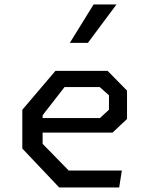

<svg xmlns="http://www.w3.org/2000/svg" viewBox="-20 -826 660 846"><path d="M78.3 -171.5V-342.2L224.2 -513.7H454.2L539.7 -426.8V-301.8L476 -241.8H136.8V-305.8H420.2L460.2 -342.5V-406.2L419.2 -442.5H264.5L167.8 -318.2V-192.2L282.8 -74.5H516.8L505.2 0H240.8ZM493.2 -806.2H392.3L287.8 -637.2H367.3Z"/></svg>

Font: Monaspace Krypton Var ExLight
Style: Regular
Weight: 200
Designer: Riley Cran and the Lettermatic Team
Version: Version 1.200 (Monaspace Krypton Var)